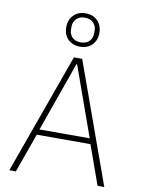

<svg xmlns="http://www.w3.org/2000/svg" viewBox="-102 -1026 813 1095"><g transform="rotate(10 305.0 -478.5)"><path d="M541 0 460 -227H149L68 0H30L281 -698H329L580 0ZM306 -662H302L159 -259H450ZM304 -764Q261 -764 234.5 -790.5Q208 -817 208 -860Q208 -903 234.5 -930Q261 -957 304 -957Q347 -957 373.5 -930Q400 -903 400 -860Q400 -817 373.5 -790.5Q347 -764 304 -764ZM304 -789Q335 -789 353 -806.5Q371 -824 371 -854V-867Q371 -896 353 -914Q335 -932 304 -932Q273 -932 255 -914Q237 -896 237 -867V-854Q237 -824 255 -806.5Q273 -789 304 -789Z"/></g></svg>

Font: IBM Plex Sans Arabic ExtLt
Style: Regular
Weight: 200
Designer: Mike Abbink, Paul van der Laan, Pieter van Rosmalen, Wael Morcos, Khajak Apelian
Foundry: Bold Monday
Version: Version 1.2